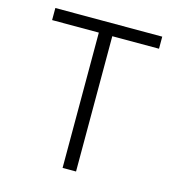

<svg xmlns="http://www.w3.org/2000/svg" viewBox="-108 -821 848 915"><g transform="rotate(15 316.0 -363.5)"><path d="M52.7 -667.5V-727.1H580.1V-667.5H349.6V0H283.2V-667.5Z"/></g></svg>

Font: Interop Light
Style: Regular
Weight: 300
Designer: Rasmus Andersson, Google, Jang Haemin
Foundry: jhaemin
Version: Version 1.007